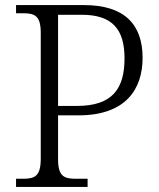

<svg xmlns="http://www.w3.org/2000/svg" viewBox="-20 -734 625 754"><path d="M43 0H324V-32H278C232 -32 208 -41 208 -109V-281H288C475 -281 540 -385 540 -507C540 -637 470 -714 310 -714H43V-682H70C117 -682 140 -672 140 -605V-111C140 -42 117 -32 70 -32H43ZM282 -318H208V-676H301C422 -676 469 -618 469 -505C469 -386 422 -318 282 -318Z"/></svg>

Font: Noto Serif Georgian Light
Style: Regular
Weight: 300
Designer: Monotype Design Team, Akaki Razmadze
Foundry: Google LLC
Version: Version 2.003